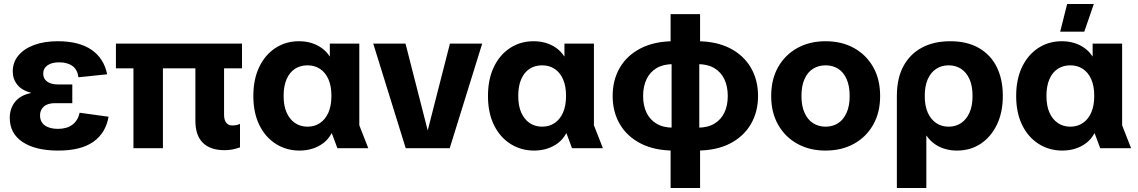

<svg xmlns="http://www.w3.org/2000/svg" viewBox="-20 -744 5714 964"><path d="M272 12Q158 12 93.5 -31Q29 -74 29 -152Q29 -199 55.5 -232.5Q82 -266 136 -277V-278Q90 -290 67 -318.5Q44 -347 44 -385Q44 -431 72 -465Q100 -499 151 -518Q202 -537 270 -537Q377 -537 439.5 -494Q502 -451 518 -371L374 -356Q369 -394 344 -412.5Q319 -431 277 -431Q240 -431 218.5 -416Q197 -401 197 -374Q197 -349 216.5 -334.5Q236 -320 271 -320H343V-226H256Q219 -226 200 -209Q181 -192 181 -165Q181 -132 205 -114.5Q229 -97 271 -97Q315 -97 343 -117.5Q371 -138 380 -178L525 -158Q511 -76 448.5 -32Q386 12 272 12Z M1107 10Q1036 10 998.5 -27Q961 -64 961 -138V-450H1105V-168Q1105 -141 1116 -127.5Q1127 -114 1147 -114Q1156 -114 1165 -115.5Q1174 -117 1185 -122V-4Q1164 3 1146.5 6.5Q1129 10 1107 10ZM650 0V-450H798V0ZM562 -401V-525H1195V-401Z M1484 12Q1418 12 1365 -21.5Q1312 -55 1282 -116.5Q1252 -178 1252 -262Q1252 -346 1281.5 -407.5Q1311 -469 1363 -503Q1415 -537 1481 -537Q1514 -537 1542.5 -528.5Q1571 -520 1595 -503Q1619 -486 1635 -461H1636V-525H1784V-115L1829 0H1674L1646 -75H1645Q1629 -45 1604 -26Q1579 -7 1548.5 2.5Q1518 12 1484 12ZM1524 -108Q1560 -108 1587 -126.5Q1614 -145 1629 -179Q1644 -213 1644 -263Q1644 -312 1629 -346Q1614 -380 1587 -398Q1560 -416 1524 -416Q1488 -416 1461 -398.5Q1434 -381 1419 -346.5Q1404 -312 1404 -263Q1404 -213 1419 -179Q1434 -145 1461 -126.5Q1488 -108 1524 -108Z M2017 0 1854 -525H2016L2127 -91H2128L2239 -525H2401L2238 0Z M2662 12Q2596 12 2543 -21.5Q2490 -55 2460 -116.5Q2430 -178 2430 -262Q2430 -346 2459.5 -407.5Q2489 -469 2541 -503Q2593 -537 2659 -537Q2692 -537 2720.5 -528.5Q2749 -520 2773 -503Q2797 -486 2813 -461H2814V-525H2962V-115L3007 0H2852L2824 -75H2823Q2807 -45 2782 -26Q2757 -7 2726.5 2.5Q2696 12 2662 12ZM2702 -108Q2738 -108 2765 -126.5Q2792 -145 2807 -179Q2822 -213 2822 -263Q2822 -312 2807 -346Q2792 -380 2765 -398Q2738 -416 2702 -416Q2666 -416 2639 -398.5Q2612 -381 2597 -346.5Q2582 -312 2582 -263Q2582 -213 2597 -179Q2612 -145 2639 -126.5Q2666 -108 2702 -108Z M3364 12Q3267 12 3198 -23Q3129 -58 3092.5 -120Q3056 -182 3056 -262Q3056 -343 3092.5 -405Q3129 -467 3198 -502Q3267 -537 3364 -537H3478Q3576 -537 3644.5 -502Q3713 -467 3749.5 -405Q3786 -343 3786 -262Q3786 -182 3749.5 -120Q3713 -58 3644.5 -23Q3576 12 3478 12ZM3347 200V-32L3352 -69V-472L3347 -497V-673H3495V-495L3491 -468V-72L3495 -36V200ZM3360 -103H3483Q3533 -103 3566.5 -123Q3600 -143 3617 -178.5Q3634 -214 3634 -262Q3634 -310 3617 -346Q3600 -382 3566.5 -402Q3533 -422 3483 -422H3360Q3310 -422 3276.5 -402Q3243 -382 3226 -346Q3209 -310 3209 -262Q3209 -214 3226 -178.5Q3243 -143 3276.5 -123Q3310 -103 3360 -103Z M4125 12Q4045 12 3983.5 -22Q3922 -56 3887 -117.5Q3852 -179 3852 -262Q3852 -346 3887 -407.5Q3922 -469 3983.5 -503Q4045 -537 4125 -537Q4206 -537 4267.5 -503Q4329 -469 4364 -407.5Q4399 -346 4399 -262Q4399 -179 4364 -117.5Q4329 -56 4267.5 -22Q4206 12 4125 12ZM4125 -108Q4161 -108 4188 -125.5Q4215 -143 4230.5 -177.5Q4246 -212 4246 -262Q4246 -313 4230.5 -347.5Q4215 -382 4188 -399Q4161 -416 4125 -416Q4090 -416 4062.5 -399Q4035 -382 4019.5 -347.5Q4004 -313 4004 -262Q4004 -212 4019.5 -177.5Q4035 -143 4062.5 -125.5Q4090 -108 4125 -108Z M4483 200V-262Q4483 -351 4516 -412Q4549 -473 4609 -505Q4669 -537 4751 -537Q4836 -537 4895 -503Q4954 -469 4984.5 -407.5Q5015 -346 5015 -263Q5015 -179 4985 -117.5Q4955 -56 4903.5 -22Q4852 12 4784 12Q4753 12 4724 3.5Q4695 -5 4671.5 -22Q4648 -39 4632 -63H4631V200ZM4743 -108Q4779 -108 4806 -126.5Q4833 -145 4848 -179Q4863 -213 4863 -262Q4863 -312 4848 -346Q4833 -380 4806 -398Q4779 -416 4743 -416Q4707 -416 4680 -398Q4653 -380 4638 -346Q4623 -312 4623 -262Q4623 -213 4638 -179Q4653 -145 4680 -126.5Q4707 -108 4743 -108Z M5314 12Q5248 12 5195 -21.5Q5142 -55 5112 -116.5Q5082 -178 5082 -262Q5082 -346 5111.5 -407.5Q5141 -469 5193 -503Q5245 -537 5311 -537Q5344 -537 5372.5 -528.5Q5401 -520 5425 -503Q5449 -486 5465 -461H5466V-525H5614V-115L5659 0H5504L5476 -75H5475Q5459 -45 5434 -26Q5409 -7 5378.5 2.5Q5348 12 5314 12ZM5354 -108Q5390 -108 5417 -126.5Q5444 -145 5459 -179Q5474 -213 5474 -263Q5474 -312 5459 -346Q5444 -380 5417 -398Q5390 -416 5354 -416Q5318 -416 5291 -398.5Q5264 -381 5249 -346.5Q5234 -312 5234 -263Q5234 -213 5249 -179Q5264 -145 5291 -126.5Q5318 -108 5354 -108ZM5303 -585 5338 -724H5472L5424 -585Z"/></svg>

Font: TikTok Sans 24pt
Style: Bold
Weight: 700
Version: Version 4.000